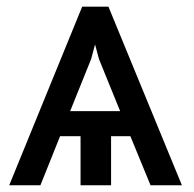

<svg xmlns="http://www.w3.org/2000/svg" viewBox="-20 -548 574 568"><path d="M365.7 -145H308.6V0H218.3V-145H157.7L99.6 0H7.3L223.1 -528.3H300.8L518.1 0H425.3ZM187.5 -219.2H335.4L272.9 -373L261.2 -416.5L249.5 -373Z"/></svg>

Font: APIMedia Roboto
Style: Regular
Weight: 400
Designer: Google
Version: Version 2.137; 2017